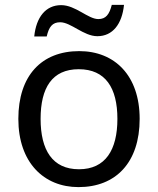

<svg xmlns="http://www.w3.org/2000/svg" viewBox="-20 -755 645 785"><path d="M120 -606H171C180 -645 194 -664 226 -664C270 -664 322 -607 378 -607C441 -607 479 -657 487 -735H437C427 -696 413 -677 382 -677C340 -677 289 -734 230 -734C167 -734 128 -685 120 -606ZM551 -269C551 -446 449 -546 304 -546C150 -546 55 -446 55 -269C55 -91 159 10 301 10C454 10 551 -91 551 -269ZM146 -269C146 -396 193 -472 302 -472C411 -472 460 -396 460 -269C460 -142 411 -63 303 -63C194 -63 146 -142 146 -269Z"/></svg>

Font: Noto Sans Psalter Pahlavi
Style: Regular
Weight: 400
Designer: Monotype Design Team
Foundry: Monotype Imaging Inc.
Version: Version 2.002